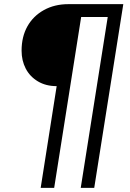

<svg xmlns="http://www.w3.org/2000/svg" viewBox="-20 -725 628 925"><path d="M176 180 253 -310Q201 -310 162.5 -333Q124 -356 104 -394.5Q84 -433 84 -481Q84 -548 112 -598Q140 -648 191.5 -676.5Q243 -705 309 -705H574L434 180H369L499 -643H371L241 180Z"/></svg>

Font: Nunito Sans 12pt ExtraLight 12pt
Style: Italic
Weight: 400
Italic angle: -9°
Version: Version 3.101;gftools[0.9.27]